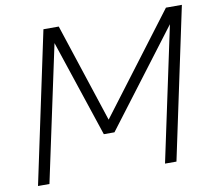

<svg xmlns="http://www.w3.org/2000/svg" viewBox="-81 -833 1029 926"><g transform="rotate(-10 433.5 -370.0)"><path d="M32 0 189 -740H264L423 -256L789 -740H867L710 0H654L794 -658L440 -191H388L230 -665L88 0Z"/></g></svg>

Font: Be Vietnam Pro ExtraLight
Style: Italic
Weight: 200
Italic angle: -12°
Designer: Lam Bao, Tony Le, Vietanh Nguyen
Foundry: Yellow Type Foundry
Version: Version 1.002; ttfautohint (v1.8.3)